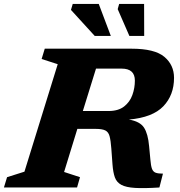

<svg xmlns="http://www.w3.org/2000/svg" viewBox="-47 -955 919 978"><path d="M279.5 -79 360.5 -52.5 345.5 0H-27L-11 -52.5L77.5 -80.5L247 -628L165 -654.5L181 -707H622.5Q741 -707 790.2 -665.5Q839.5 -624 839.5 -558.5Q839.5 -470.5 784.8 -413.5Q730 -356.5 609.5 -346Q666 -336.5 686.5 -305Q707 -273.5 712.5 -210.5L719 -142Q721.5 -110.5 727.2 -95.2Q733 -80 746 -75.2Q759 -70.5 783 -70.5L765 0Q687.5 5 641.2 2.2Q595 -0.5 571 -13.5Q547 -26.5 538 -51.8Q529 -77 526 -117.5L520 -199Q517 -239.5 511.2 -261Q505.5 -282.5 489.5 -290.5Q473.5 -298.5 440.5 -298.5H347ZM505.5 -389.5Q555.5 -389.5 585 -412.5Q614.5 -435.5 627.2 -471Q640 -506.5 640 -544.5Q640 -605.5 572.5 -605.5H442L375 -389.5ZM517.5 -772H435.5L314.5 -904.5L323.5 -935H456ZM687.5 -772H612L552.5 -908.5L560 -935H687Z"/></svg>

Font: Newsreader 6pt
Style: Bold Italic
Weight: 700
Italic angle: -17°
Designer: Hugues Gentile
Foundry: Production Type
Version: Version 1.003; ttfautohint (v1.8.3)